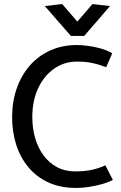

<svg xmlns="http://www.w3.org/2000/svg" viewBox="-20 -917 599 951"><path d="M536 -653Q511 -668 478.5 -677Q446 -686 414.5 -690Q383 -694 363 -694Q288 -694 228.5 -667Q169 -640 127 -591.5Q85 -543 62.5 -478Q40 -413 40 -336Q40 -264 60 -201Q80 -138 120 -89.5Q160 -41 219.5 -13.5Q279 14 357 14Q386 14 419.5 9Q453 4 485 -5Q517 -14 539 -26L502 -98Q474 -85 438 -76.5Q402 -68 353 -68Q302 -68 262.5 -89Q223 -110 195.5 -147.5Q168 -185 154 -233.5Q140 -282 140 -337Q140 -419 169.5 -481Q199 -543 249 -577.5Q299 -612 361 -612Q394 -612 417 -608.5Q440 -605 461 -599Q482 -593 506 -584ZM363 -810 288 -897 202 -887 331 -739H397L525 -887L438 -897Z"/></svg>

Font: Catamaran Medium
Style: Regular
Weight: 500
Designer: Pria Ravichandran
Version: Version 2.000